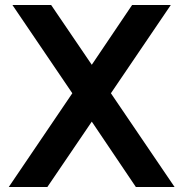

<svg xmlns="http://www.w3.org/2000/svg" viewBox="-20 -750 735 770"><path d="M680.2 0H524.9L348.1 -262.2L169.9 0H15.1L270 -376L29.8 -730H185.1L348.1 -490.2L509.8 -730H665L424.8 -376Z"/></svg>

Font: Miedinger*
Style: Bold
Weight: 700
Version: Version 001.000